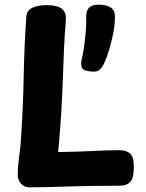

<svg xmlns="http://www.w3.org/2000/svg" viewBox="-20 -797 625 822"><path d="M93 -727Q95 -753 119.5 -764Q144 -775 177 -775Q227 -775 245.5 -759Q264 -743 262 -713Q256 -640 253.5 -574.5Q251 -509 248.5 -442.5Q246 -376 241.5 -303.5Q237 -231 229 -146Q277 -147 312 -148Q347 -149 375.5 -150.5Q404 -152 431.5 -153Q459 -154 492 -154Q520 -154 536.5 -140Q553 -126 553 -84Q553 -34 537.5 -18Q522 -2 493 -2Q424 -2 369 -1Q314 0 268.5 1.5Q223 3 184 4Q145 5 106 5Q84 5 70 -10.5Q56 -26 56 -48Q56 -71 58.5 -96.5Q61 -122 64.5 -146.5Q68 -171 69 -192Q79 -333 81.5 -470.5Q84 -608 93 -727ZM355 -493Q333 -497 329.5 -510.5Q326 -524 329 -539Q336 -568 340.5 -601.5Q345 -635 347.5 -667Q350 -699 349 -725Q349 -752 361.5 -764.5Q374 -777 402 -777Q436 -777 454.5 -764.5Q473 -752 472 -724Q472 -692 465 -656Q458 -620 448 -586Q438 -552 426 -527Q418 -507 404 -496.5Q390 -486 355 -493Z"/></svg>

Font: Playpen Sans
Style: Bold
Weight: 700
Designer: Laura Meseguer, Veronika Burian, José Scaglione
Foundry: TypeTogether
Version: Version 1.001